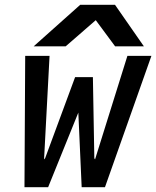

<svg xmlns="http://www.w3.org/2000/svg" viewBox="-20 -784 654 804"><path d="M85.5 -550H187.5L164.5 -116.5L169 -121.5L294.5 -461H369L375 -121.5L378 -116.5L513.5 -550H614L419.5 0H322L308 -312.5L181.5 0H82.5ZM316 -764H461.5L582.5 -590H462L381 -699.5L255 -590H121Z"/></svg>

Font: JuliaMono MediumItalic
Style: Regular
Weight: 500
Italic angle: -9°
Monospace: yes
Designer: cormullion
Foundry: corm
Version: Version 0.049; ttfautohint (v1.8.4)